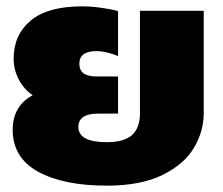

<svg xmlns="http://www.w3.org/2000/svg" viewBox="-20 -570 702 605"><path d="M20 -161Q20 -236 83 -270Q56 -288 39.5 -319Q23 -350 23 -385Q23 -460 76.5 -505Q130 -550 239 -550Q268 -550 302 -545Q336 -540 352 -535V-393Q337 -400 318 -404.5Q299 -409 284 -409Q230 -409 230 -369Q230 -329 284 -329H352V-212H289Q227 -212 227 -170Q227 -122 317 -122Q371 -122 396 -144.5Q421 -167 421 -213V-536H622V-214Q622 -156 591 -104Q560 -52 491.5 -18.5Q423 15 317 15Q180 15 100 -29Q20 -73 20 -161Z"/></svg>

Font: Prompt ExtraBold
Style: Regular
Weight: 800
Designer: Katatrad Team
Foundry: CadsonDemak
Version: Version 1.000